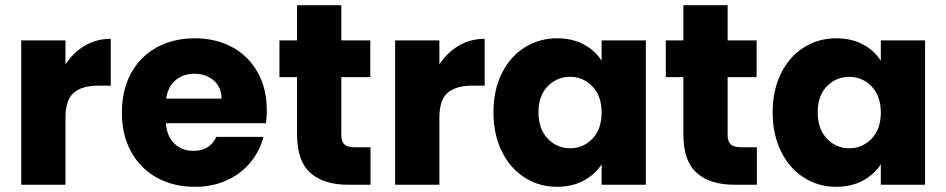

<svg xmlns="http://www.w3.org/2000/svg" viewBox="-20 -714 3657 742"><path d="M408 -564V-383H361Q297 -383 265 -355.5Q233 -328 233 -259V0H62V-558H233V-465Q263 -511 308 -537.5Q353 -564 408 -564Z M1008 -238H621Q625 -186 654.5 -158.5Q684 -131 727 -131Q791 -131 816 -185H998Q984 -130 947.5 -86Q911 -42 856 -17Q801 8 733 8Q651 8 587 -27Q523 -62 487 -127Q451 -192 451 -279Q451 -366 486.5 -431Q522 -496 586 -531Q650 -566 733 -566Q814 -566 877 -532Q940 -498 975.5 -435Q1011 -372 1011 -288Q1011 -264 1008 -238ZM836 -333Q836 -377 806 -403Q776 -429 731 -429Q688 -429 658.5 -404Q629 -379 622 -333Z M1412 -145V0H1325Q1232 0 1180 -45.5Q1128 -91 1128 -194V-416H1060V-558H1128V-694H1299V-558H1411V-416H1299V-192Q1299 -167 1311 -156Q1323 -145 1351 -145Z M1853 -564V-383H1806Q1742 -383 1710 -355.5Q1678 -328 1678 -259V0H1507V-558H1678V-465Q1708 -511 1753 -537.5Q1798 -564 1853 -564Z M2133 -566Q2192 -566 2236.5 -542Q2281 -518 2305 -479V-558H2476V0H2305V-79Q2280 -40 2235.5 -16Q2191 8 2132 8Q2064 8 2008 -27.5Q1952 -63 1919.5 -128.5Q1887 -194 1887 -280Q1887 -366 1919.5 -431Q1952 -496 2008 -531Q2064 -566 2133 -566ZM2183 -417Q2132 -417 2096.5 -380.5Q2061 -344 2061 -280Q2061 -216 2096.5 -178.5Q2132 -141 2183 -141Q2234 -141 2269.5 -178Q2305 -215 2305 -279Q2305 -343 2269.5 -380Q2234 -417 2183 -417Z M2905 -145V0H2818Q2725 0 2673 -45.5Q2621 -91 2621 -194V-416H2553V-558H2621V-694H2792V-558H2904V-416H2792V-192Q2792 -167 2804 -156Q2816 -145 2844 -145Z M3212 -566Q3271 -566 3315.5 -542Q3360 -518 3384 -479V-558H3555V0H3384V-79Q3359 -40 3314.5 -16Q3270 8 3211 8Q3143 8 3087 -27.5Q3031 -63 2998.5 -128.5Q2966 -194 2966 -280Q2966 -366 2998.5 -431Q3031 -496 3087 -531Q3143 -566 3212 -566ZM3262 -417Q3211 -417 3175.5 -380.5Q3140 -344 3140 -280Q3140 -216 3175.5 -178.5Q3211 -141 3262 -141Q3313 -141 3348.5 -178Q3384 -215 3384 -279Q3384 -343 3348.5 -380Q3313 -417 3262 -417Z"/></svg>

Font: IBM-Poppins
Style: Poppins-Bold
Weight: 700
Designer: Mike Abbink, Paul van der Laan, Pieter van Rosmalen, Ben Mitchell, Mark Frömberg
Foundry: Bold Monday
Version: Version 1.1